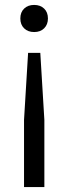

<svg xmlns="http://www.w3.org/2000/svg" viewBox="-20 -569 277 779"><path d="M94 -354.5H143.5L160 -82.5V190H77.5V-82.5ZM118.5 -549Q143.5 -549 159 -534.2Q174.5 -519.5 174.5 -494Q174.5 -469.5 159.2 -454.2Q144 -439 118.5 -439Q93.5 -439 78 -454Q62.5 -469 62.5 -494Q62.5 -519.5 78 -534.2Q93.5 -549 118.5 -549Z"/></svg>

Font: Encode Sans SC SemiCondensed
Style: Regular
Weight: 400
Width: 4
Designer: Multiple Designers
Foundry: Impallari Type
Version: Version 3.002